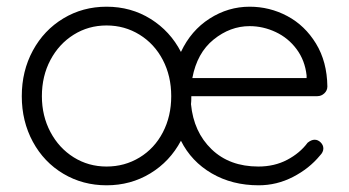

<svg xmlns="http://www.w3.org/2000/svg" viewBox="-20 -543 1042 573"><path d="M551 -256Q551 -240 550 -232Q558 -149 611.5 -97.5Q665 -46 751 -46Q799 -46 837 -66Q875 -86 898 -117Q909 -126 919 -126Q929 -126 937 -118Q945 -110 945 -100Q945 -89 935 -79Q903 -40 854.5 -15Q806 10 752 10Q673 10 612 -25.5Q551 -61 520 -123Q487 -61 428.5 -25.5Q370 10 298 10Q227 10 169 -24.5Q111 -59 78 -120Q45 -181 45 -256Q45 -331 78 -392Q111 -453 169 -488Q227 -523 298 -523Q371 -523 429.5 -486.5Q488 -450 520 -388Q550 -452 605.5 -487.5Q661 -523 725 -523Q785 -523 837.5 -495Q890 -467 923 -413Q956 -359 957 -285Q957 -273 948 -264.5Q939 -256 927 -256ZM491 -256Q491 -316 466 -364Q441 -412 396.5 -439.5Q352 -467 298 -467Q244 -467 200 -439.5Q156 -412 130.5 -364Q105 -316 105 -256Q105 -197 130.5 -149Q156 -101 200 -73.5Q244 -46 298 -46Q352 -46 396.5 -73Q441 -100 466 -148Q491 -196 491 -256ZM554 -310H895V-318Q890 -363 865 -396.5Q840 -430 802.5 -447.5Q765 -465 725 -465Q667 -465 617.5 -425Q568 -385 554 -310Z"/></svg>

Font: Quicksand
Style: Regular
Weight: 400
Designer: Andrew Paglinawan
Foundry: Andrew Paglinawan
Version: Version 3.000